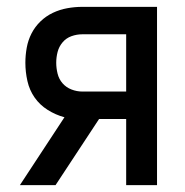

<svg xmlns="http://www.w3.org/2000/svg" viewBox="-20 -540 540 560"><path d="M38 0 168 -198Q142 -205 119 -219.5Q96 -234 81 -255.5Q66 -277 60 -303.5Q54 -330 54 -357Q54 -379 58 -401Q62 -423 72 -442.5Q82 -462 98 -477.5Q114 -493 134 -502.5Q154 -512 176 -516Q198 -520 220 -520H438V0H348V-193H269L142 0ZM348 -273V-440H220Q204 -440 188.5 -434.5Q173 -429 162.5 -416.5Q152 -404 148 -388.5Q144 -373 144 -357Q144 -341 148 -325Q152 -309 162.5 -297Q173 -285 188.5 -279Q204 -273 220 -273Z"/></svg>

Font: Iosevka Custom Medium
Style: Regular
Weight: 500
Monospace: yes
Designer: Belleve Invis
Foundry: Belleve Invis
Version: Version 32.5.0; ttfautohint (v1.8.4)